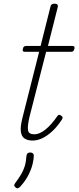

<svg xmlns="http://www.w3.org/2000/svg" viewBox="-20 -750 428 1045"><path d="M157 15Q131 15 114 4Q97 -7 93.5 -34Q90 -61 102 -108L193 -468H116Q107 -468 104.5 -472.5Q102 -477 105 -485Q106 -493 110.5 -496.5Q115 -500 124 -500H201L255 -715Q257 -723 262 -726.5Q267 -730 277 -730Q287 -730 291.5 -726Q296 -722 295 -714L241 -500H373Q382 -500 384.5 -495.5Q387 -491 385 -484Q382 -474 378 -471Q374 -468 365 -468H231L140 -112Q129 -63 132.5 -41Q136 -19 167 -19Q195 -19 227.5 -45Q260 -71 292 -118Q297 -125 302 -125Q307 -125 312 -121Q320 -116 320.5 -111Q321 -106 318 -101Q295 -65 268 -39Q241 -13 213 1Q185 15 157 15ZM65 270Q58 265 57.5 259.5Q57 254 63 246Q81 222 94 200.5Q107 179 114.5 155Q122 131 124 99Q125 89 130 84.5Q135 80 144 80Q154 80 159 84.5Q164 89 164 97Q164 115 157.5 142.5Q151 170 135 202Q119 234 90 266Q85 271 78.5 274Q72 277 65 270Z"/></svg>

Font: Playwrite IS Thin
Style: Regular
Weight: 250
Designer: Veronika Burian, José Scaglione
Foundry: TypeTogether
Version: Version 1.002